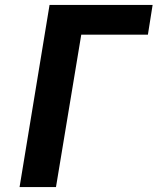

<svg xmlns="http://www.w3.org/2000/svg" viewBox="-20 -755 640 775"><path d="M59 0 180 -735H596L577 -615H308L206 0Z"/></svg>

Font: Iosevka Heavy Extended Oblique
Style: Regular
Weight: 900
Width: 7
Italic angle: -9°
Monospace: yes
Designer: Belleve Invis
Foundry: Belleve Invis
Version: Version 32.5.0; ttfautohint (v1.8.4)